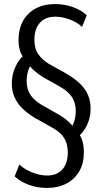

<svg xmlns="http://www.w3.org/2000/svg" viewBox="-20 -734 497 943"><path d="M210 189Q163 189 121 173.5Q79 158 52 132L75 74Q92 90 114.5 102Q137 114 162 121Q187 128 212 128Q260 128 286.5 98Q313 68 313 15Q313 -25 296.5 -53.5Q280 -82 244 -103L153 -154Q119 -174 93 -198.5Q67 -223 52.5 -254Q38 -285 38 -324Q38 -367 55.5 -405.5Q73 -444 104 -469L98 -448Q85 -463 78 -486Q71 -509 71 -537Q71 -591 93 -631Q115 -671 155.5 -692.5Q196 -714 250 -714Q297 -714 338.5 -699Q380 -684 406 -659L383 -602Q357 -626 321 -639Q285 -652 251 -652Q203 -652 176 -622Q149 -592 149 -539Q149 -494 169 -466.5Q189 -439 219 -421L310 -370Q349 -347 375 -321Q401 -295 413 -265.5Q425 -236 425 -201Q425 -157 407.5 -120Q390 -83 359 -58L365 -78Q378 -65 385 -40.5Q392 -16 392 13Q392 68 369.5 107Q347 146 306.5 167.5Q266 189 210 189ZM111 -337Q111 -307 120.5 -285Q130 -263 149 -245.5Q168 -228 193 -214L271 -170Q295 -156 316 -137Q337 -118 347 -98L323 -97Q338 -116 345 -139.5Q352 -163 352 -188Q352 -215 344 -236.5Q336 -258 318 -276Q300 -294 270 -311L193 -354Q168 -369 147.5 -387.5Q127 -406 115 -427H140Q125 -409 118 -385.5Q111 -362 111 -337Z"/></svg>

Font: Nunito Sans 7pt Condensed
Style: Regular
Weight: 400
Width: 3
Designer: Vernon Adams
Foundry: Vernon Adams
Version: Version 3.101;gftools[0.9.27]